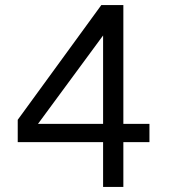

<svg xmlns="http://www.w3.org/2000/svg" viewBox="-20 -738 670 758"><path d="M387 0V-177H50V-265L380 -718H467V-249H570V-177H467V0ZM387 -249V-598L130 -249Z"/></svg>

Font: Noto Sans Nag Mundari
Style: Regular
Weight: 400
Designer: Muthu Nedumaran
Version: Version 1.000; ttfautohint (v1.8.4.7-5d5b)